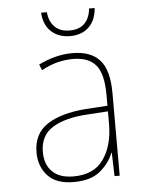

<svg xmlns="http://www.w3.org/2000/svg" viewBox="-52 -763 635 817"><g transform="rotate(-5 265.0 -355.0)"><path d="M230 10Q156 10 119.5 -29.5Q83 -69 83 -129Q83 -209 142.5 -248Q202 -287 307 -295L401 -301V-347Q401 -438 369.5 -475Q338 -512 272 -512Q240 -512 207 -504Q174 -496 137 -476L127 -501Q161 -518 197.5 -527.5Q234 -537 272 -537Q350 -537 388.5 -494Q427 -451 427 -353V0H405L402 -100H400Q383 -56 343 -23Q303 10 230 10ZM231 -14Q318 -14 359 -71.5Q400 -129 401 -220V-277L308 -271Q216 -265 163 -232Q110 -199 110 -129Q110 -75 141 -44.5Q172 -14 231 -14ZM269 -610Q221 -610 189.5 -638Q158 -666 154 -720H179Q182 -681 205 -657.5Q228 -634 269 -634Q311 -634 333.5 -657.5Q356 -681 359 -720H383Q379 -667 348.5 -638.5Q318 -610 269 -610Z"/></g></svg>

Font: Noto Sans Mono Condensed Thin
Style: Regular
Weight: 100
Width: 3
Designer: Monotype Design Team
Foundry: Monotype Imaging Inc.
Version: Version 2.014; ttfautohint (v1.8.4.7-5d5b)